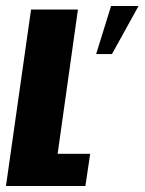

<svg xmlns="http://www.w3.org/2000/svg" viewBox="-30 -623 484 643"><path d="M-10 0 74 -591H231L163 -108H272L256 0ZM292 -442 342 -603H434L345 -442Z"/></svg>

Font: Alumni Sans Black
Style: Italic
Weight: 900
Italic angle: -8°
Version: Version 1.016